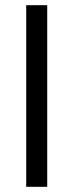

<svg xmlns="http://www.w3.org/2000/svg" viewBox="-20 -720 283 740"><path d="M162 0H81V-700H162Z"/></svg>

Font: Space Grotesk Variable Light
Style: Regular
Weight: 300
Designer: Florian Karsten
Foundry: Florian Karsten
Version: Version 2.000